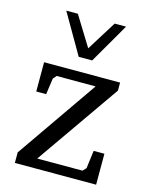

<svg xmlns="http://www.w3.org/2000/svg" viewBox="-112 -809 692 881"><g transform="rotate(15 234.0 -368.0)"><path d="M45 0V-50L312 -435H127L113 -419L102 -342H55V-481H416V-443L139 -46H354L369 -62L380 -147H431V0ZM92 -736H147L234 -595L322 -736H376L266 -546H202Z"/></g></svg>

Font: Khartiya
Style: Regular
Weight: 500
Version: Version 1.0.1